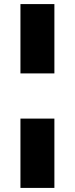

<svg xmlns="http://www.w3.org/2000/svg" viewBox="-20 -816 366 939"><path d="M80 -796H246V-457H80ZM80 -236H246V103H80Z"/></svg>

Font: TypoPRO Montserrat Alternates
Style: Regular
Weight: 900
Designer: Julieta Ulanovsky
Foundry: Julieta Ulanovsky
Version: Version 6.001